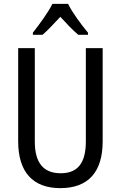

<svg xmlns="http://www.w3.org/2000/svg" viewBox="-20 -963 625 993"><path d="M332 -943H251C230 -900 186 -840 150 -794V-783H200C227 -806 259 -841 292 -876C324 -841 355 -808 385 -783H435V-794C400 -836 354 -898 332 -943ZM511 -232V-714H424V-232C424 -121 383 -67 294 -67C206 -67 160 -119 160 -231V-714H74V-232C74 -73 150 10 292 10C438 10 511 -75 511 -232Z"/></svg>

Font: Noto Sans Georgian Condensed
Style: Regular
Weight: 400
Width: 3
Designer: Monotype Design Team, Akaki Razmadze
Foundry: Google LLC
Version: Version 2.005